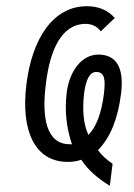

<svg xmlns="http://www.w3.org/2000/svg" viewBox="-20 -515 431 619"><path d="M195 -216C188 -158 194 -103 212 -50H205C129 -50 114 -136 128 -245C141 -355 179 -438 256 -438C276 -438 293 -430 305 -414L350 -457C328 -482 298 -495 260 -495C151 -495 83 -390 65 -242C47 -95 91 7 199 7C214 7 228 5 242 0C262 31 293 59 334 84L343 13C324 0 308 -14 296 -31C336 -72 360 -132 370 -211C381 -296 356 -339 297 -339C244 -339 204 -287 195 -216ZM315 -212C307 -149 290 -105 265 -80C249 -115 245 -159 251 -213C257 -260 270 -283 290 -283C319 -283 320 -256 315 -212Z"/></svg>

Font: Gamestation Condensed
Style: Italic
Weight: 400
Width: 3
Designer: Jonas Hecksher
Foundry: Jonas Hecksher, Playtypeª, e-types AS
Version: Version 1.003